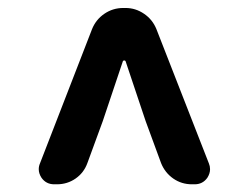

<svg xmlns="http://www.w3.org/2000/svg" viewBox="-20 -780 629 486"><path d="M117.2 -313.5Q96.7 -313.5 85 -330.1Q78.1 -340.8 78.1 -351.6Q78.1 -359.4 81.1 -366.2L212.9 -706.1Q222.7 -730.5 244.1 -745.1Q265.6 -759.8 292 -759.8H297.9Q323.2 -759.8 344.7 -745.1Q366.2 -730.5 376 -706.1L508.8 -366.2Q511.7 -359.4 511.7 -351.6Q511.7 -340.8 504.9 -330.1Q493.2 -313.5 472.7 -313.5H465.8Q439.5 -313.5 418.5 -328.1Q397.5 -342.8 387.7 -367.2L348.6 -473.6L297.9 -625Q296.9 -627 294.4 -627Q292 -627 291 -625L240.2 -473.6L201.2 -367.2Q192.4 -342.8 171.4 -328.1Q150.4 -313.5 124 -313.5Z"/></svg>

Font: Gen Jyuu Gothic P Bold
Style: Bold
Weight: 700
Designer: [Source Han Sans]
Ryoko NISHIZUKA  (kana & ideographs); Paul D. Hunt (Latin, Greek & Cyrillic); Wenlong ZHANG  (bopomofo
Version: Version 1.002.20150607